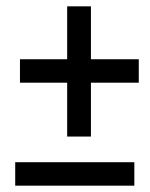

<svg xmlns="http://www.w3.org/2000/svg" viewBox="-20 -679 472 606"><path d="M28 -93V-167H404V-93ZM192 -248V-418H43V-492H192V-659H267V-492H418V-418H267V-248Z"/></svg>

Font: Stick No Bills ExtraLight
Style: Regular
Weight: 400
Version: Version 2.000